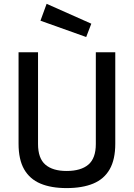

<svg xmlns="http://www.w3.org/2000/svg" viewBox="-20 -956 688 987"><path d="M322.2 10.9Q242.7 10.9 187.9 -12.3Q133 -35.4 104.2 -85.5Q75.4 -135.7 75.4 -217.3V-687.4H175.5V-215.5Q175.5 -142.2 213.3 -109.6Q251.1 -77.1 322.2 -77.1Q395.8 -77.1 434.2 -109.7Q472.6 -142.4 472.6 -215.5V-687.4H572.6V-217.3Q572.6 -136.1 543.8 -85.7Q515.1 -35.4 459.3 -12.3Q403.4 10.9 322.2 10.9ZM423.1 -765.7 188 -849.6 219.7 -936.4 449.4 -834.2Z"/></svg>

Font: TitilliumWeb ExtraLight
Style: Regular
Weight: 400
Designer: Mohamed Gaber, Accademia di Belle Arti di Urbino and others
Foundry: Kief Type Foundry, Accademia di Belle Arti di Urbino and others
Version: Version 3.000; ttfautohint (v1.8.2)